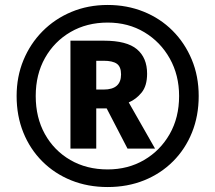

<svg xmlns="http://www.w3.org/2000/svg" viewBox="-20 -744 868 774"><path d="M414 10Q334 10 267 -17Q200 -44 150.5 -93.5Q101 -143 74 -210Q47 -277 47 -357Q47 -435 74.5 -501.5Q102 -568 151.5 -618Q201 -668 268 -696Q335 -724 414 -724Q492 -724 559 -697Q626 -670 675.5 -620.5Q725 -571 753 -504Q781 -437 781 -357Q781 -277 754 -210Q727 -143 677.5 -93.5Q628 -44 561 -17Q494 10 414 10ZM414 -61Q496 -61 561 -99Q626 -137 664 -203.5Q702 -270 702 -357Q702 -441 664.5 -508Q627 -575 562 -614Q497 -653 414 -653Q330 -653 264.5 -615Q199 -577 161.5 -510.5Q124 -444 124 -357Q124 -270 161 -203.5Q198 -137 263.5 -99Q329 -61 414 -61ZM264 -145V-580H399Q491 -580 532 -545.5Q573 -511 573 -447Q573 -398 551 -371Q529 -344 499 -331L605 -145H494L410 -307H368V-145ZM398 -383Q468 -383 468 -444Q468 -475 451 -487Q434 -499 398 -499H368V-383Z"/></svg>

Font: Noto Sans Kannada ExtraBold
Style: Regular
Weight: 800
Designer: Jelle Bosma - Monotype Design Team
Foundry: Monotype Imaging Inc.
Version: Version 2.005; ttfautohint (v1.8.4.7-5d5b)